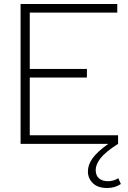

<svg xmlns="http://www.w3.org/2000/svg" viewBox="-20 -720 642 961"><path d="M585 201Q570 211 553 216Q536 221 516 221Q470 221 445 197Q420 173 420 138Q420 105 443 72.5Q466 40 522 0H83V-700H567V-657H129V-375H415V-332H129V-43H571V0Q507 41 483 72Q459 103 459 131Q459 159 476 173Q493 187 521 187Q535 187 548 183Q561 179 572 172Z"/></svg>

Font: Red Hat Display
Style: Regular
Weight: 300
Designer: Pentagram, MCKL
Foundry: Pentagram, MCKL
Version: Version 1.023